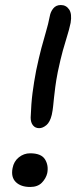

<svg xmlns="http://www.w3.org/2000/svg" viewBox="-20 -733 314 764"><path d="M136 -223Q120 -223 111 -234.5Q102 -246 102 -265Q104 -321 109.5 -363.5Q115 -406 124 -453Q135 -505 144.5 -541Q154 -577 163 -607Q172 -637 178 -668Q181 -686 192 -699.5Q203 -713 222 -713Q243 -713 255 -695.5Q267 -678 261 -642Q255 -614 247 -589Q239 -564 230 -531.5Q221 -499 210 -447Q203 -411 200 -387Q197 -363 195 -345Q193 -327 191.5 -311Q190 -295 186 -276Q179 -247 164.5 -235Q150 -223 136 -223ZM100 11Q63 11 43 -8.5Q23 -28 30 -64Q35 -91 55 -107Q75 -123 100 -123Q144 -123 159 -99Q174 -75 168 -44Q163 -23 146.5 -6Q130 11 100 11Z"/></svg>

Font: Shantell Sans
Style: Italic
Weight: 400
Italic angle: -11°
Designer: Stephen Nixon, Anya Danilova, Shantell Martin
Foundry: Arrow Type
Version: Version 1.011;[c5ecc13dd]